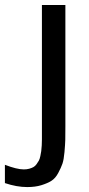

<svg xmlns="http://www.w3.org/2000/svg" viewBox="-95 -550 360 775"><path d="M1 133.8Q13.2 133.8 22.9 131.1Q32.7 128.4 39.8 124.5Q46.9 120.6 52.5 112.8Q58.1 105 61.8 98.4Q65.4 91.8 67.9 79.8Q70.3 67.9 71.5 59.8Q72.8 51.8 73.5 36.9Q74.2 22 74.2 13.4Q74.2 4.9 74.2 -12.2V-529.8H168.9V-40Q168.9 -3.9 168.5 14.4Q168 32.7 165.3 63.7Q162.6 94.7 157 110.8Q151.4 127 140.1 148.2Q128.9 169.4 112.8 179.7Q96.7 189.9 72 197.5Q47.4 205.1 15.1 205.1Q-27.8 205.1 -75.2 189V115.2Q-26.9 133.8 1 133.8Z"/></svg>

Font: Aurulent Sans
Style: Regular
Weight: 400
Version: Version 2007.05.04